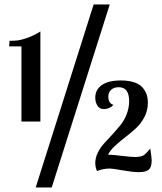

<svg xmlns="http://www.w3.org/2000/svg" viewBox="-20 -770 728 861"><path d="M472.2 -750 211.9 70.8H140.1L399.9 -750ZM161.1 -628.9V-225.1H76.2V-562H21L22.9 -586.9Q43.5 -586.9 59.8 -588.9Q76.2 -590.8 104.2 -600.8Q132.3 -610.8 161.1 -628.9ZM464.8 -76.2Q485.4 -76.2 527.1 -71Q568.8 -65.9 585.9 -65.9Q596.2 -65.9 604.2 -67.4Q612.3 -68.8 616.9 -70.1Q621.6 -71.3 627.7 -76.4Q633.8 -81.5 635.5 -83.3Q637.2 -85 644.5 -93.3Q651.9 -101.6 653.8 -104Q660.2 -62 660.2 -50.8Q660.2 -20 646.7 -9Q633.3 2 603 2Q576.2 2 530 -6.1Q483.9 -14.2 474.1 -14.2Q441.4 -14.2 415 -2.9Q414.6 -4.4 412.6 -9.3Q410.6 -14.2 409.9 -17.1Q409.2 -20 408.2 -25.9Q407.2 -31.7 407.2 -38.1Q407.2 -62 418.5 -85.2Q429.7 -108.4 446.5 -126.5Q463.4 -144.5 483.2 -166.3Q502.9 -188 519.8 -208.5Q536.6 -229 547.9 -257.6Q559.1 -286.1 559.1 -316.9Q559.1 -378.9 512.2 -378.9Q492.2 -378.9 479 -367.9Q465.8 -356.9 465.8 -335.9Q465.8 -306.6 488.8 -299.8Q471.2 -280.8 445.8 -280.8Q426.8 -280.8 417 -296.1Q407.2 -311.5 407.2 -332Q407.2 -367.7 436.5 -388.4Q465.8 -409.2 522 -409.2Q556.6 -409.2 581.5 -400.9Q606.4 -392.6 619.1 -377.7Q631.8 -362.8 637.5 -346.2Q643.1 -329.6 643.1 -309.1Q643.1 -274.9 627.9 -245.6Q612.8 -216.3 589.6 -194.8Q566.4 -173.3 542.2 -155Q518.1 -136.7 495.8 -116.2Q473.6 -95.7 464.8 -76.2Z"/></svg>

Font: Lobster Two
Style: Bold
Weight: 700
Designer: Pablo Impallari
Foundry: Pablo Impallari. www.impallari.com
Version: Version 1.006